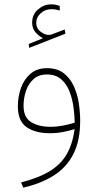

<svg xmlns="http://www.w3.org/2000/svg" viewBox="-20 -615 455 892"><path d="M179.7 -437.5Q160.2 -447.3 144.8 -465.1Q129.4 -482.9 129.4 -509.8Q129.4 -547.9 156.7 -571.3Q184.1 -594.7 216.3 -594.7Q229 -594.7 236.8 -593.3Q244.6 -591.8 257.3 -587.4L257.8 -565.9Q239.3 -572.3 218.3 -572.3Q190.4 -572.3 169.4 -553.7Q148.4 -535.2 148.4 -509.3Q148.4 -482.4 170.2 -466.6Q191.9 -450.7 211.4 -453.1Q217.8 -453.6 225.1 -457L280.8 -478L283.7 -458.5L115.7 -392.6L113.3 -410.6ZM352.5 -54.2Q352.5 38.6 320.8 100.8Q289.1 163.1 229.7 200.4Q170.4 237.8 87.9 256.8L78.1 232.4Q161.6 210.9 212.6 179.2Q263.7 147.5 290.5 100.3Q317.4 53.2 326.7 -15.1Q301.3 -7.3 272.5 -1.7Q243.7 3.9 211.9 3.9Q144 3.9 103.5 -24.4Q63 -52.7 63 -120.6Q63 -166.5 77.6 -207Q92.3 -247.6 122.3 -272.9Q152.3 -298.3 198.2 -298.3Q246.1 -298.3 276.1 -274.9Q306.2 -251.5 323 -214.4Q339.8 -177.2 346.2 -134.8Q352.5 -92.3 352.5 -54.2ZM214.4 -25.9Q243.2 -25.9 272.2 -31.5Q301.3 -37.1 327.1 -44.9Q326.7 -77.6 321.5 -116.2Q316.4 -154.8 303 -189.7Q289.6 -224.6 264.2 -246.8Q238.8 -269 197.8 -269Q159.2 -269 135.3 -247.1Q111.3 -225.1 100.3 -191.7Q89.4 -158.2 89.4 -123.5Q89.4 -69.3 124.8 -47.6Q160.2 -25.9 214.4 -25.9Z"/></svg>

Font: Vazirmatn UI Thin
Style: Regular
Weight: 100
Designer: Saber Rastikerdar
Foundry: Saber Rastikerdar
Version: Version 33.003